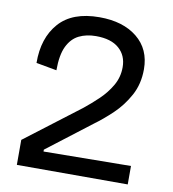

<svg xmlns="http://www.w3.org/2000/svg" viewBox="-77 -742 729 810"><g transform="rotate(10 287.0 -337.0)"><path d="M49 0V-107L284 -286Q314 -310 344.5 -339Q375 -368 396 -404Q417 -440 417 -483Q417 -533 383 -563Q349 -593 284 -593Q243 -593 211.5 -577.5Q180 -562 162 -525Q144 -488 144 -422L56 -438Q55 -545 112 -609.5Q169 -674 285 -674Q386 -674 446.5 -625Q507 -576 507 -490Q507 -427 480 -377.5Q453 -328 414 -291Q375 -254 339 -228L150 -83V-75L524 -79V0Z"/></g></svg>

Font: Bricolage Grotesque 10pt
Style: Regular
Weight: 400
Designer: Mathieu Triay
Foundry: Atelier Triay
Version: Version 1.000; ttfautohint (v1.8.4.7-5d5b);gftools[0.9.32]